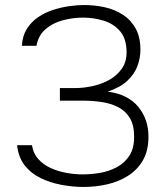

<svg xmlns="http://www.w3.org/2000/svg" viewBox="-20 -735 663 763"><path d="M312 8Q269 8 224 -0.5Q179 -9 141 -27.5Q103 -46 78 -78Q53 -110 48 -158H107Q112 -125 132.5 -102.5Q153 -80 182 -67Q211 -54 244 -48Q277 -42 308 -42Q342 -42 377.5 -48Q413 -54 444 -70.5Q475 -87 494 -116Q513 -145 513 -191Q513 -238 496 -266Q479 -294 450 -309Q421 -324 384.5 -329.5Q348 -335 309 -335H218V-385H278Q312 -385 348.5 -393Q385 -401 415 -418Q445 -435 464 -462Q483 -489 483 -527Q483 -580 458 -610Q433 -640 393 -652.5Q353 -665 310 -665Q270 -665 230 -654.5Q190 -644 161 -619Q132 -594 125 -553H67Q69 -592 86.5 -620Q104 -648 131 -666.5Q158 -685 190.5 -695.5Q223 -706 255 -710.5Q287 -715 314 -715Q357 -715 397 -706Q437 -697 469 -676Q501 -655 519.5 -621Q538 -587 538 -537Q538 -504 526 -472Q514 -440 485.5 -413.5Q457 -387 408 -371Q489 -360 529.5 -310.5Q570 -261 570 -192Q570 -136 548 -98Q526 -60 489 -36.5Q452 -13 406 -2.5Q360 8 312 8Z"/></svg>

Font: Onest ExtraLight
Style: Regular
Weight: 250
Designer: Dmitri Voloshin, Andrey Kudryavtsev
Foundry: Dmitri Voloshin, Andrey Kudryavtsev
Version: Version 1.000;gftools[0.9.33]